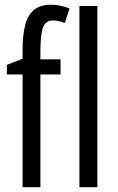

<svg xmlns="http://www.w3.org/2000/svg" viewBox="-20 -785 493 805"><path d="M233.9 -472.7H149.4V0H74.7V-472.7H8.8V-513.2L74.7 -538.6V-574.7Q74.7 -635.7 85.2 -678.2Q95.7 -720.7 121.8 -742.9Q147.9 -765.1 193.8 -765.1Q215.3 -765.1 233.6 -761.2Q252 -757.3 271.5 -749.5L252 -689Q238.3 -693.8 226.3 -696.5Q214.4 -699.2 202.6 -699.2Q172.4 -699.2 161.4 -672.6Q150.4 -646 149.4 -576.7V-536.1H233.9ZM388.2 0H313V-759.8H388.2Z"/></svg>

Font: Open Sans Condensed
Style: Regular
Weight: 400
Width: 3
Designer: Monotype Design Team
Foundry: Monotype Imaging Inc.
Version: Version 3.000